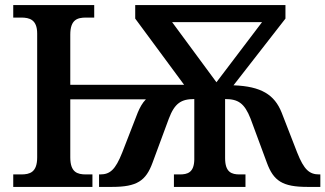

<svg xmlns="http://www.w3.org/2000/svg" viewBox="-20 -734 1278 754"><path d="M32 0H343V-49H318C284 -49 256 -57 256 -116V-344H553C539 -330 529 -311 521 -292L460 -135C433 -67 412 -49 373 -49H369V0H420C518 0 553 -24 579 -95L643 -268C666 -329 692 -345 743 -345V-107C742 -56 716 -49 686 -49H663V0H944V-49H921C890 -49 864 -57 864 -113V-345C915 -345 940 -329 964 -268L1028 -95C1054 -24 1089 0 1187 0H1238V-49H1234C1195 -49 1174 -67 1147 -135L1086 -292C1058 -362 1006 -395 897 -399L1101 -661V-714H511V-661L703 -401H256V-598C256 -657 284 -665 318 -665H350V-714H32V-665H63C96 -665 126 -657 126 -602V-116C126 -57 97 -49 63 -49H32ZM830 -411 656 -647H1009Z"/></svg>

Font: Noto Serif Semi
Style: Regular
Weight: 600
Designer: Monotype Design Team
Foundry: Monotype Imaging Inc.
Version: Version 1.002